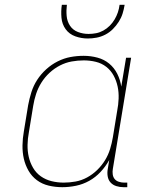

<svg xmlns="http://www.w3.org/2000/svg" viewBox="-20 -770 640 798"><path d="M239 8Q210 8 182.5 1.5Q155 -5 133.5 -21Q112 -37 98.5 -60.5Q85 -84 79 -110.5Q73 -137 73.5 -166Q74 -195 79 -223L97 -333Q102 -360 110.5 -387Q119 -414 134.5 -438Q150 -462 172 -482Q194 -502 220 -515Q246 -528 273 -533Q300 -538 328 -538Q357 -538 385 -530.5Q413 -523 434 -505.5Q455 -488 467.5 -463Q480 -438 484 -410L504 -530H525L449 -68Q447 -57 448.5 -45.5Q450 -34 456.5 -26Q463 -18 474 -14.5Q485 -11 496 -11H509V8H493Q478 8 463.5 3.5Q449 -1 439.5 -11.5Q430 -22 427.5 -37.5Q425 -53 428 -68L434 -105Q419 -78 398 -55.5Q377 -33 351 -18.5Q325 -4 296 2Q267 8 239 8ZM245 -11Q269 -11 294 -15.5Q319 -20 342 -32.5Q365 -45 384 -63.5Q403 -82 416.5 -104Q430 -126 437.5 -150.5Q445 -175 449 -199L467 -309Q472 -334 473 -360Q474 -386 469 -410Q464 -434 452.5 -455.5Q441 -477 422 -492Q403 -507 378.5 -513Q354 -519 328 -519Q303 -519 278 -514.5Q253 -510 229.5 -498Q206 -486 186 -467.5Q166 -449 152 -426.5Q138 -404 130 -379.5Q122 -355 118 -330L100 -220Q95 -194 94.5 -168Q94 -142 99.5 -118Q105 -94 117.5 -72.5Q130 -51 150 -37Q170 -23 194.5 -17Q219 -11 245 -11ZM345 -610Q318 -610 293 -619Q268 -628 253 -648.5Q238 -669 235.5 -696Q233 -723 237 -750H258Q255 -727 257 -704Q259 -681 271 -663Q283 -645 304 -637Q325 -629 348 -629Q364 -629 379.5 -632Q395 -635 409.5 -643Q424 -651 436 -663Q448 -675 456.5 -689.5Q465 -704 470 -719Q475 -734 477 -750H498Q495 -731 489.5 -713.5Q484 -696 473.5 -679.5Q463 -663 449 -649Q435 -635 417.5 -626Q400 -617 381.5 -613.5Q363 -610 345 -610Z"/></svg>

Font: Iosevka Slab Thin Extended
Style: Italic
Weight: 100
Width: 7
Italic angle: -9°
Monospace: yes
Designer: Belleve Invis
Foundry: Belleve Invis
Version: Version 11.1.0; ttfautohint (v1.8.3)